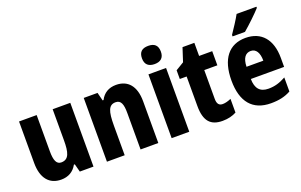

<svg xmlns="http://www.w3.org/2000/svg" viewBox="-91 -1157 2442 1556"><g transform="rotate(-20 1130.5 -379.0)"><path d="M499 -550H347V-282C347 -180 333 -121 266 -121C225 -121 209 -160 209 -237V-550H57V-192C57 -60 117 10 219 10C279 10 326 -16 355 -69H363L381 0H499Z M896 -560C833 -560 787 -532 760 -479H752L734 -550H615V0H768V-256C768 -379 785 -429 845 -429C891 -429 905 -390 905 -315V0H1058V-360C1058 -492 997 -560 896 -560Z M1250 -768C1197 -768 1168 -745 1168 -689C1168 -635 1199 -611 1250 -611C1300 -611 1331 -635 1331 -689C1331 -744 1302 -768 1250 -768ZM1325 -550H1173V0H1325Z M1657 -118C1625 -118 1610 -138 1610 -179V-428H1723V-550H1610V-663H1508L1470 -546L1399 -503V-428H1458V-173C1458 -43 1508 10 1610 10C1658 10 1696 0 1730 -18V-136C1704 -125 1680 -118 1657 -118Z M2183 -756V-766H2012C1988 -722 1952 -668 1919 -619V-606H2026C2076 -648 2151 -720 2183 -756ZM2012 -559C1870 -559 1788 -459 1788 -272C1788 -89 1870 10 2028 10C2098 10 2150 -2 2199 -29V-150C2146 -121 2103 -108 2049 -108C1976 -108 1941 -149 1940 -231H2227V-309C2227 -468 2148 -559 2012 -559ZM2016 -445C2061 -445 2086 -405 2086 -336H1941C1943 -413 1973 -445 2016 -445Z"/></g></svg>

Font: Noto Sans Georgian Condensed ExtraBold
Style: Regular
Weight: 800
Width: 3
Designer: Monotype Design Team, Akaki Razmadze
Foundry: Google LLC
Version: Version 2.005